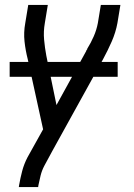

<svg xmlns="http://www.w3.org/2000/svg" viewBox="-20 -540 540 775"><path d="M56 215 57 208Q62 179 69.5 150.5Q77 122 91 95L154 -18L92 -301Q83 -336 79 -372.5Q75 -409 82 -447L94 -520H173L161 -447Q155 -413 158 -380Q161 -347 167 -315L208 -116L328 -334Q328 -336 329.5 -338Q331 -340 332 -341V-343Q347 -367 358.5 -393.5Q370 -420 375 -447L387 -520H466L454 -447Q447 -409 431 -372.5Q415 -336 396 -301L192 68L159 129Q149 148 144 168Q139 188 135 208L134 215ZM455 -230H19V-290H455Z"/></svg>

Font: Iosevka Term Curly Oblique
Style: Regular
Weight: 400
Italic angle: -9°
Designer: Belleve Invis
Foundry: Belleve Invis
Version: Version 32.3.0